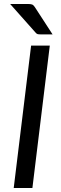

<svg xmlns="http://www.w3.org/2000/svg" viewBox="-20 -946 306 966"><path d="M143 0H49L136.5 -716.5H230.5ZM118.5 -926Q133.5 -926 141 -923.5Q148.5 -921 155.5 -910L244.5 -773H185.5Q175.5 -773 169.8 -774.2Q164 -775.5 158.5 -782.5L31 -926Z"/></svg>

Font: Lato 2
Style: Italic
Weight: 400
Italic angle: -7°
Designer: Lukasz Dziedzic with Adam Twardoch and Botio Nikoltchev
Foundry: tyPoland Lukasz Dziedzic
Version: Version 2.015; 2015-08-06; http://www.latofonts.com/